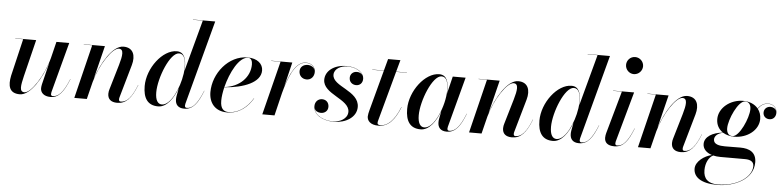

<svg xmlns="http://www.w3.org/2000/svg" viewBox="-54 -1065 6643 1629"><g transform="rotate(5 3268.0 -250.0)"><path d="M223 -460H45V-458H112.5L37.5 -141C20 -56 32.5 10 124 10C216.5 10 308 -150.5 350.5 -278L304.5 -91.5C302 -80.5 300 -66 300 -57C300 -21.5 327.5 10 385.5 10C455 10 497 -43.5 542 -156L540.5 -156.5C492 -36 450.5 1 404 1C393.5 1 388.5 -6 388.5 -15C388.5 -20 389 -26 390.5 -32L504.5 -460H395.5L361 -319.5C319 -162.5 217.5 -10.5 162.5 -10.5C114.5 -10.5 127.5 -68.5 146 -147.5Z M700.5 -458 588 0H694.5L731.5 -148.5C774.5 -302.5 874 -449 928.5 -449C974 -449 964.5 -390.5 942 -313L879 -99.5C875.5 -88.5 872.5 -75 872.5 -60.5C872.5 -15 900.5 10 953.5 10C1027 10 1073.5 -38 1119.5 -156L1118 -156.5C1076.5 -50 1034.5 -3 983.5 -3C971 -3 967 -10 967 -21C967 -26 968 -33.5 970 -39.5L1050 -319.5C1073.5 -402.5 1050 -469.5 966 -469.5C872 -469.5 780 -305.5 738.5 -177.5L808.5 -460H628.5V-458Z M1500.5 -337C1500.5 -408 1486.5 -470 1420 -470C1299.5 -470 1174 -305.5 1174 -152.5C1174 -51.5 1211.5 10 1302 10C1375 10 1430 -69 1463.5 -157.5L1451 -91.5C1449 -81.5 1448.5 -70 1448.5 -62.5C1448.5 -20 1471.5 10 1524 10C1597 10 1638 -43.5 1682.5 -156L1681 -156.5C1632.5 -36 1591.5 1.5 1546 1.5C1533 1.5 1529 -7.5 1529 -16C1529 -20.5 1529.5 -26 1531 -32L1722.5 -750H1533V-748H1617L1499 -310C1500 -319.5 1500.5 -328.5 1500.5 -337ZM1498.5 -338C1498.5 -321 1497 -303 1494.5 -284.5L1494 -282.5C1476.5 -159.5 1406.5 -9 1332.5 -9C1297.5 -9 1276.5 -41.5 1276.5 -108C1276.5 -231 1364 -453.5 1441.5 -453.5C1486 -453.5 1498.5 -403 1498.5 -338Z M1832 -85C1832 -118 1838 -158.5 1848 -200.5C2014.5 -212.5 2155 -268.5 2155 -370C2155 -426.5 2106.5 -470 2023.5 -470C1860.5 -470 1734 -309 1734 -150C1734 -57.5 1787.5 10 1890 10C1994 10 2065.5 -56 2108.5 -129L2107 -130C2058.5 -49.5 1985.5 6 1903 6C1861.5 6 1832 -15 1832 -85ZM2027.5 -467.5C2056 -467.5 2064.5 -440 2064.5 -413C2064.5 -307 1978.5 -216.5 1848.5 -202.5C1880 -328.5 1951 -467.5 2027.5 -467.5Z M2304.5 -458 2189 0H2293L2340 -194.5C2371 -311.5 2424.5 -467.5 2520 -467.5C2561 -467.5 2589 -445.5 2597 -415C2588.5 -437 2564.5 -451 2537.5 -451C2498 -451 2472 -426.5 2472 -392.5C2472 -355 2499 -327.5 2537.5 -327.5C2576.5 -327.5 2601.5 -358.5 2601.5 -397C2601.5 -438 2569.5 -469.5 2520 -469.5C2438 -469.5 2386 -356.5 2353.5 -250L2404.5 -460H2225V-458Z M2990.5 -132C2990.5 -271.5 2761.5 -286 2761.5 -387.5C2761.5 -439.5 2820 -467.5 2872.5 -467.5C2942.5 -467.5 2989.5 -438.5 3006.5 -404C2997 -419 2979.5 -428.5 2958 -428.5C2924 -428.5 2901 -404.5 2901 -374C2901 -336.5 2929.5 -316 2960.5 -316C2989 -316 3015.5 -335.5 3015.5 -375C3015.5 -419.5 2966.5 -470.5 2866 -470.5C2759.5 -470.5 2687 -413.5 2687 -338.5C2687 -215 2915 -193.5 2915 -84.5C2915 -24.5 2847.5 7.5 2793.5 7.5C2714.5 7.5 2638.5 -26.5 2627 -90.5C2634 -67.5 2657 -56 2683.5 -55.5C2714.5 -56 2742.5 -75.5 2742.5 -112C2742.5 -148 2718.5 -172 2684.5 -172C2647 -172 2623.5 -143 2623.5 -108C2623.5 -33.5 2703.5 10 2799 10C2900.5 10 2990.5 -44.5 2990.5 -132Z M3361 -163 3359 -163.5C3310.5 -42 3252.5 4.5 3195.5 4.5C3178.5 4.5 3169.5 -1.5 3169.5 -12C3169.5 -21 3172 -30.5 3174 -37.5L3288.5 -458H3380.5V-460H3289L3316.5 -560H3211.5L3184.5 -460H3085.5V-458H3184L3092.5 -116.5C3087 -96.5 3082 -73.5 3082 -60.5C3082 -25 3108.5 10 3178 10C3262 10 3315.5 -50.5 3361 -163Z M3736 -337C3736 -405 3723.5 -470 3655.5 -470C3535 -470 3409.5 -305.5 3409.5 -152.5C3409.5 -51.5 3446.5 10 3537.5 10C3610.5 10 3666 -69.5 3699.5 -158.5V-158L3686.5 -91.5C3685 -84.5 3684 -75 3684 -62.5C3684 -20 3707 10 3759.5 10C3832.5 10 3873.5 -43.5 3918 -156L3916.5 -156.5C3868.5 -36 3826.5 1 3781.5 1C3769.5 1 3764.5 -6 3764.5 -16C3764.5 -20.5 3765 -26 3766.5 -31.5L3880.5 -460H3771L3734.5 -309.5C3735.5 -319 3736 -328.5 3736 -337ZM3734 -338C3734 -210.5 3653.5 -9 3568 -9C3533.5 -9 3512 -41 3512 -108C3512 -231.5 3599.5 -453.5 3677 -453.5C3721.5 -453.5 3734 -403 3734 -338Z M4062.5 -458 3950 0H4056.5L4093.5 -148.5C4136.5 -302.5 4236 -449 4290.5 -449C4336 -449 4326.5 -390.5 4304 -313L4241 -99.5C4237.5 -88.5 4234.5 -75 4234.5 -60.5C4234.5 -15 4262.5 10 4315.5 10C4389 10 4435.5 -38 4481.5 -156L4480 -156.5C4438.5 -50 4396.5 -3 4345.5 -3C4333 -3 4329 -10 4329 -21C4329 -26 4330 -33.5 4332 -39.5L4412 -319.5C4435.5 -402.5 4412 -469.5 4328 -469.5C4234 -469.5 4142 -305.5 4100.5 -177.5L4170.5 -460H3990.5V-458Z M4862.5 -337C4862.5 -408 4848.5 -470 4782 -470C4661.5 -470 4536 -305.5 4536 -152.5C4536 -51.5 4573.5 10 4664 10C4737 10 4792 -69 4825.5 -157.5L4813 -91.5C4811 -81.5 4810.5 -70 4810.5 -62.5C4810.5 -20 4833.5 10 4886 10C4959 10 5000 -43.5 5044.5 -156L5043 -156.5C4994.5 -36 4953.5 1.5 4908 1.5C4895 1.5 4891 -7.5 4891 -16C4891 -20.5 4891.5 -26 4893 -32L5084.5 -750H4895V-748H4979L4861 -310C4862 -319.5 4862.5 -328.5 4862.5 -337ZM4860.5 -338C4860.5 -321 4859 -303 4856.5 -284.5L4856 -282.5C4838.5 -159.5 4768.5 -9 4694.5 -9C4659.5 -9 4638.5 -41.5 4638.5 -108C4638.5 -231 4726 -453.5 4803.5 -453.5C4848 -453.5 4860.5 -403 4860.5 -338Z M5227 -687.5C5227 -648.5 5258.5 -614.5 5299 -614.5C5339.5 -614.5 5372 -648.5 5372 -687.5C5372 -727 5339.5 -760 5299 -760C5258.5 -760 5227 -727 5227 -687.5ZM5348 -156 5346.5 -156.5C5297.5 -35.5 5257.5 1 5210.5 1C5198.5 1 5194.5 -6.5 5194.5 -16.5C5194.5 -21 5195 -26.5 5196.5 -32L5315.5 -460H5136.5V-458H5211.5L5110 -96.5C5107 -85.5 5104 -70.5 5104 -56.5C5104 -16 5129 10 5187 10C5263.5 10 5303 -43.5 5348 -156Z M5501 -458 5388.5 0H5495L5532 -148.5C5575 -302.5 5674.5 -449 5729 -449C5774.5 -449 5765 -390.5 5742.5 -313L5679.5 -99.5C5676 -88.5 5673 -75 5673 -60.5C5673 -15 5701 10 5754 10C5827.5 10 5874 -38 5920 -156L5918.5 -156.5C5877 -50 5835 -3 5784 -3C5771.5 -3 5767.5 -10 5767.5 -21C5767.5 -26 5768.5 -33.5 5770.5 -39.5L5850.5 -319.5C5874 -402.5 5850.5 -469.5 5766.5 -469.5C5672.5 -469.5 5580.5 -305.5 5539 -177.5L5609 -460H5429V-458Z M6194.5 -160C6305 -160 6401 -233 6401 -328.5C6401 -362 6390.5 -391 6372.5 -414C6398 -447.5 6424.5 -463 6459.5 -463C6495 -463 6524 -442 6530 -406.5C6523 -427.5 6501.5 -439 6479.5 -439C6450.5 -439 6424.5 -419 6424.5 -385.5C6424.5 -353.5 6449.5 -333.5 6478.5 -333.5C6512 -333.5 6533 -359.5 6533 -392C6533 -437.5 6500 -465 6459.5 -465C6423.5 -465 6396 -449 6371 -416C6343 -450 6298 -469.5 6244.5 -469.5C6134.5 -469.5 6038 -392 6038 -296.5C6038 -247.5 6060.5 -209.5 6096.5 -186C6010 -178.5 5941 -138.5 5941 -76.5C5941 -35 5971 -3.5 6019.5 11.5C5956.5 25.5 5883 77 5883 139C5883 208 5943.5 260 6085.5 260C6229 260 6391 188 6391 42C6391 -43 6332.5 -72.5 6253.5 -72.5C6225 -72.5 6157.5 -71.5 6122.5 -71.5C6074.5 -71.5 6025.5 -80.5 6025.5 -122C6025.5 -148 6048.5 -177 6099 -184.5C6125 -168.5 6158 -160 6194.5 -160ZM6178.5 -163.5C6144 -163.5 6128.5 -191 6128.5 -226.5C6128.5 -301.5 6202 -466 6261 -466C6295.5 -466 6310.5 -439.5 6310.5 -404C6310.5 -329 6237.5 -163.5 6178.5 -163.5ZM5967.5 144.5C5967.5 83.5 5994 32.5 6030.5 14.5C6049 19 6069.5 21.5 6092 21.5H6302.5C6351 21.5 6377.5 39 6377.5 75.5C6377.5 168 6254 256 6090 256C6005.5 256 5967.5 216 5967.5 144.5Z"/></g></svg>

Font: Bodoni* 96pt Medium
Style: Italic
Weight: 500
Italic angle: -13°
Version: Version 2.3